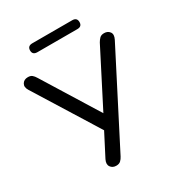

<svg xmlns="http://www.w3.org/2000/svg" viewBox="-204 -1004 1057 1141"><g transform="rotate(-30 324.5 -433.0)"><path d="M190 -812Q157 -812 157 -842Q157 -873 190 -873H464Q496 -873 496 -842Q496 -812 464 -812ZM259 7Q234 7 221 -11.5Q208 -30 222 -59L301 -212L31 -646Q15 -672 27 -692Q39 -712 66 -712Q84 -712 94.5 -703.5Q105 -695 115 -678L348 -302L540 -677Q548 -691 558.5 -701.5Q569 -712 589 -712Q614 -712 627 -694Q640 -676 625 -646L308 -28Q301 -14 290 -3.5Q279 7 259 7Z"/></g></svg>

Font: Chiron GoRound TC
Style: Regular
Weight: 400
Designer: Ryoko NISHIZUKA 西塚涼子 (kana, bopomofo & ideographs); Paul D. Hunt (Latin, Greek & Cyrillic); Sandoll Communications 산돌커뮤니
Foundry: Adobe
Version: Version 1.000;hotconv 1.1.1;makeotfexe 2.6.0